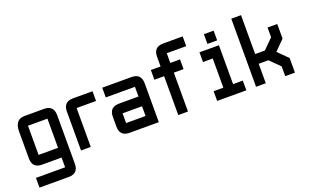

<svg xmlns="http://www.w3.org/2000/svg" viewBox="-94 -1151 2921 1812"><g transform="rotate(-20 1367.0 -244.5)"><path d="M341.8 195.3H48.8V97.7H341.8V0H146.5Q48.8 0 48.8 -97.7V-366.2Q48.8 -488.3 146.5 -488.3H341.8Q439.5 -488.3 439.5 -390.6V97.7Q439.5 195.3 341.8 195.3ZM146.5 -97.7H341.8V-390.6H146.5Z M634.8 -488.3H830.1V-390.6H634.8V0H537.1V-390.6Q537.1 -488.3 634.8 -488.3Z M1318.4 0H1025.4Q927.7 0 927.7 -97.7V-195.3Q927.7 -293 1025.4 -293H1220.7V-390.6H927.7V-488.3H1220.7Q1318.4 -488.3 1318.4 -390.6ZM1025.4 -97.7H1220.7V-195.3H1025.4Z M1806.6 -683.6V-585.9H1611.3V-488.3H1709V-390.6H1611.3V0H1513.7V-390.6H1416V-488.3H1513.7V-585.9Q1513.7 -683.6 1611.3 -683.6Z M2002 -537.1V-634.8H2099.6V-537.1ZM1904.3 0V-97.7H2002V-390.6H1904.3V-488.3H2099.6V-97.7H2197.3V0Z M2294.9 -683.6H2392.6V-293H2490.2L2587.9 -390.6V-488.3H2685.5V-341.8L2587.9 -244.1L2685.5 -146.5V0H2587.9V-97.7L2490.2 -195.3H2392.6V0H2294.9Z"/></g></svg>

Font: BabelStone Runic Long Branch
Style: Regular
Weight: 400
Designer: Andrew West
Foundry: BabelStone
Version: Version 3.002 March 14, 2022